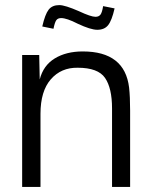

<svg xmlns="http://www.w3.org/2000/svg" viewBox="-20 -734 593 754"><path d="M305 -532Q470 -532 487 -390Q491 -354 491 -300V0H420V-308Q420 -388 392.5 -428Q365 -468 285 -468Q220 -469 179.5 -422.5Q139 -376 139 -287V0H67V-518H134L136 -422Q150 -477 195 -504.5Q240 -532 305 -532ZM146 -630Q157 -678 171 -696Q185 -714 213 -714Q235 -714 290 -690Q337 -668 355 -668Q368 -668 374.5 -676.5Q381 -685 385 -710L430 -701Q419 -653 404.5 -635Q390 -617 362 -617Q336 -617 285 -641Q242 -663 220 -663Q207 -663 201 -654.5Q195 -646 190 -621Z"/></svg>

Font: Nacelle Light
Style: Regular
Weight: 300
Designer: Sora Sagano
Foundry: Sora Sagano
Version: Version 1.000;FEAKit 1.0